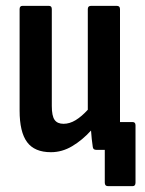

<svg xmlns="http://www.w3.org/2000/svg" viewBox="-20 -512 497 656"><path d="M154 8Q98 8 72.5 -26.5Q47 -61 47 -134V-481Q47 -492 57 -492H147Q157 -492 157 -481V-150Q157 -116 166.5 -102.5Q176 -89 197 -89Q218 -89 238.5 -101.5Q259 -114 280 -137V-481Q280 -492 291 -492H379Q390 -492 390 -481V-125Q390 -108 390 -95H433Q443 -95 443 -84V112Q443 124 433 124H349Q338 124 338 112V0H309Q298 0 297 -10Q293 -36 291 -66Q261 -33 226.5 -12.5Q192 8 154 8Z"/></svg>

Font: Sofia Sans Condensed
Style: Bold
Weight: 700
Designer: Botio Nikoltchev, Ani Petrova
Foundry: lettersoup
Version: Version 4.101; ttfautohint (v1.8.4.7-5d5b)